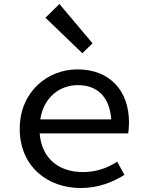

<svg xmlns="http://www.w3.org/2000/svg" viewBox="-20 -929 740 963"><path d="M444 -712 278 -909 208 -840 393 -662ZM627 -315C627 -474 531 -581 368 -581C219 -581 79 -469 79 -283C79 -96 216 14 385 14C474 14 547 -16 604 -52L568 -118C516 -85 462 -66 396 -66C278 -66 189 -131 179 -260H623C625 -273 627 -294 627 -315ZM371 -502C466 -502 530 -445 538 -330H182C199 -441 279 -502 371 -502Z"/></svg>

Font: Kawkab Mono Light
Style: Bold
Weight: 400
Monospace: yes
Designer: Abdullah Arif
Foundry: Abdullah Arif
Version: Version 1.000;PS 000.500;hotconv 1.0.88;makeotf.lib2.5.64775